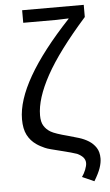

<svg xmlns="http://www.w3.org/2000/svg" viewBox="-60 -764 561 975"><g transform="rotate(-5 220.5 -276.5)"><path d="M135 -185Q135 -151 147 -132Q159 -112 181 -99Q203 -86 269 -69Q295 -62 322.5 -53.5Q350 -45 372 -31Q394 -17 408 4.5Q422 26 422 59Q422 81 413 107.5Q404 134 381 172L320 145Q331 130 339 110Q347 90 347 76Q347 60 336 47Q325 35 306 26Q284 18 223 3Q195 -4 175.5 -9Q156 -14 145 -19Q134 -24 123.5 -29.5Q113 -35 103 -42Q74 -62 58 -93Q42 -124 42 -173Q42 -363 322 -661V-663L260 -661H91V-725H405V-663Q263 -503 199 -386.5Q135 -270 135 -185Z"/></g></svg>

Font: Libra Sans
Style: Regular
Weight: 400
Foundry: Context Ltd
Version: Version 1.000; ttfautohint (v1.3)